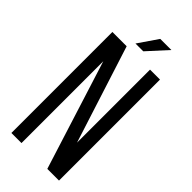

<svg xmlns="http://www.w3.org/2000/svg" viewBox="-266 -892 941 941"><g transform="rotate(45 204.5 -421.0)"><path d="M229 -842 159 -740H213L306 -842ZM109 -567 288 0H369V-700H300V-194L138 -700H39V0H109Z"/></g></svg>

Font: VL Bebas Neue Regular
Style: Regular
Weight: 400
Designer: Ryoichi Tsunekawa
Foundry: Ryoichi Tsunekawa
Version: Version 001.003